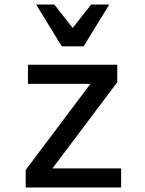

<svg xmlns="http://www.w3.org/2000/svg" viewBox="-20 -825 640 845"><path d="M93 0H513V-84H211L496 -463V-540H103V-456H378L93 -77ZM252 -621H348L461 -805H381L300 -702L219 -805H139Z"/></svg>

Font: CommitMono
Style: 500Regular
Weight: 500
Monospace: yes
Designer: Eigil Nikolajsen
Foundry: Eigil Nikolajsen
Version: Version 1.143